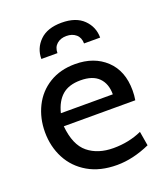

<svg xmlns="http://www.w3.org/2000/svg" viewBox="-132 -795 776 896"><g transform="rotate(-20 256.0 -346.5)"><path d="M31 -249Q31 -318 59.5 -375.5Q88 -433 142.5 -466.5Q197 -500 271 -500Q365 -500 423.5 -445Q482 -390 482 -293Q482 -268 478 -245H123Q132 -150 181 -110Q230 -70 307 -70Q384 -70 448 -99L460 -28Q375 10 296 10Q212 10 152.5 -24.5Q93 -59 62 -118Q31 -177 31 -249ZM389 -307Q389 -360 359 -390Q329 -420 269 -420Q211 -420 178 -391.5Q145 -363 131 -307ZM424 -576H344Q344 -605 325.5 -621Q307 -637 278 -637Q249 -637 230.5 -621Q212 -605 212 -576H132Q132 -629 169.5 -666Q207 -703 278 -703Q349 -703 386.5 -666Q424 -629 424 -576Z"/></g></svg>

Font: Cabin
Style: Regular
Weight: 400
Designer: Pablo Impallari
Foundry: Pablo Impallari. http://www.impallari.com Igino Marini. http://www.ikern.com
Version: Version 2.200